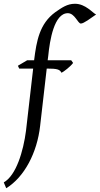

<svg xmlns="http://www.w3.org/2000/svg" viewBox="-69 -762 530 1019"><path d="M441 -685C423 -693 385 -742 329 -742C288 -742 260 -722 224 -697C141 -636 125 -546 112 -442H75L26 -413L33 -398H107L69 -68C55 40 17 169 -49 206L-36 237C60 178 128 49 144 -94L179 -398H182C232 -398 249 -394 257 -376C270 -381 306 -410 319 -428L309 -442H184L187 -465C195 -547 218 -692 291 -692C328 -692 344 -637 360 -637C376 -637 413 -666 441 -685Z"/></svg>

Font: Oxford Ugaritic Clay
Style: Regular
Weight: 400
Designer: Jacob Thomas
Foundry: Bengal Creative Media Limited
Version: Version 1.000